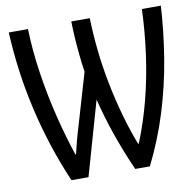

<svg xmlns="http://www.w3.org/2000/svg" viewBox="-80 -796 896 878"><g transform="rotate(-10 368.5 -356.5)"><path d="M182 1Q146 -82 117 -170.5Q88 -259 67 -350Q46 -441 33.5 -532.5Q21 -624 17 -714H106Q109 -612 125 -506Q141 -400 166 -299Q191 -198 220 -112H223Q229 -139 238.5 -174.5Q248 -210 258 -242L327 -477Q321 -517 317 -556.5Q313 -596 310.5 -635.5Q308 -675 307 -714H393Q395 -638 403.5 -560Q412 -482 427.5 -404Q443 -326 464 -251.5Q485 -177 511 -110H514Q551 -201 576.5 -299.5Q602 -398 616.5 -503Q631 -608 635 -714H723Q716 -595 696 -472.5Q676 -350 639 -230.5Q602 -111 546 1H478Q460 -39 443 -82Q426 -125 410.5 -169Q395 -213 382 -257Q369 -301 359 -342L261 1Z"/></g></svg>

Font: Noto Sans Display Condensed
Style: Regular
Weight: 400
Width: 3
Designer: Monotype Design Team
Foundry: Monotype Imaging Inc.
Version: Version 2.003